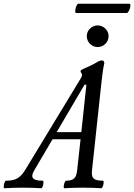

<svg xmlns="http://www.w3.org/2000/svg" viewBox="-90 -997 713 1020"><path d="M314 -928H584C595 -928 611 -977 598 -977H326C315 -977 303 -928 314 -928ZM429 -747C460 -747 487 -773 487 -805C487 -836 460 -862 429 -862C397 -862 371 -836 371 -805C371 -773 397 -747 429 -747ZM-67 3C-37 1 -4 0 31 0C66 0 99 1 129 3C138 3 146 -37 137 -37C79 -37 71 -57 92 -92L189 -257H338L320 -94C316 -56 306 -37 261 -37C253 -37 243 3 252 3C282 1 315 0 350 0C385 0 418 1 448 3C457 3 466 -37 457 -37C401 -37 395 -56 399 -94L450 -569C455 -613 459 -640 464 -660C464 -671 460 -676 452 -676C444 -676 433 -672 419 -663C405 -655 384 -644 364 -636C345 -628 338 -624 338 -619C338 -615 340 -611 342 -609C344 -605 346 -602 346 -599C346 -595 344 -590 341 -584L48 -101C21 -56 -1 -37 -58 -37C-67 -37 -75 3 -67 3ZM359 -547H369L342 -295H211Z"/></svg>

Font: Junicode Two Beta SemiCondensed Medium
Style: Italic
Weight: 500
Width: 4
Italic angle: -10°
Version: Version 1.063